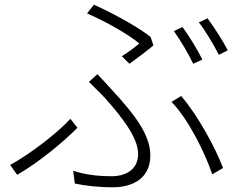

<svg xmlns="http://www.w3.org/2000/svg" viewBox="-20 -770 1040 816"><path d="M498 -531 530 -499C565 -524 610 -558 632 -577L620 -613C565 -657 452 -718 379 -750L350 -713C427 -680 528 -623 572 -585C556 -571 526 -549 498 -531ZM291 -44 298 10C341 19 394 26 462 26C516 26 619 6 619 -110C619 -199 548 -287 463 -380C441 -404 416 -432 394 -455L358 -422C382 -398 410 -371 431 -348C493 -277 567 -188 567 -116C567 -40 500 -21 457 -21C386 -21 340 -29 291 -44ZM882 -29 928 -56C896 -141 822 -278 750 -362L709 -337C780 -264 851 -122 882 -29ZM309 -227 279 -265C224 -204 103 -112 23 -69L53 -27C145 -80 250 -167 309 -227ZM756 -655 719 -638C746 -600 782 -540 801 -499L840 -517C819 -560 782 -619 756 -655ZM862 -692 825 -675C854 -638 887 -582 910 -537L948 -556C929 -594 889 -656 862 -692Z"/></svg>

Font: Noto Sans SC Light
Style: Regular
Weight: 300
Designer: Ryoko NISHIZUKA 西塚涼子 (kana, bopomofo & ideographs); Paul D. Hunt (Latin, Greek & Cyrillic); Sandoll Communications 산돌커뮤니
Foundry: Adobe
Version: Version 2.004;hotconv 1.0.118;makeotfexe 2.5.65603